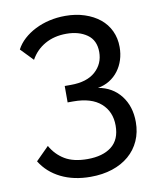

<svg xmlns="http://www.w3.org/2000/svg" viewBox="-82 -641 704 852"><g transform="rotate(-10 270.0 -214.5)"><path d="M358 -236Q422 -225 459.5 -177Q497 -129 497 -58Q497 -12 480 26Q463 64 431.5 91Q400 118 356 132.5Q312 147 258 147Q182 147 124.5 118.5Q67 90 35 38L94 -21Q117 20 156 43.5Q195 67 258 67Q327 67 366.5 36Q406 5 406 -58Q406 -121 363.5 -158.5Q321 -196 240 -196H214V-270H242Q314 -270 352.5 -304.5Q391 -339 391 -392Q391 -445 354 -471Q317 -497 261 -497Q206 -497 164.5 -473.5Q123 -450 100 -408L46 -464Q59 -489 81.5 -509.5Q104 -530 133.5 -545Q163 -560 197.5 -568Q232 -576 270 -576Q317 -576 356.5 -563Q396 -550 424.5 -527Q453 -504 468.5 -471Q484 -438 484 -398Q484 -368 475.5 -341Q467 -314 450.5 -292Q434 -270 410.5 -255.5Q387 -241 358 -236Z"/></g></svg>

Font: Raleway Medium Alt1
Style: Regular
Weight: 500
Designer: Matt McInerney, Pablo Impallari, Rodrigo Fuenzalida
Foundry: Matt McInerney, Pablo Impallari, Rodrigo Fuenzalida
Version: Version 3.000g; ttfautohint (v1.5) -l 8 -r 28 -G 28 -x 14 -D